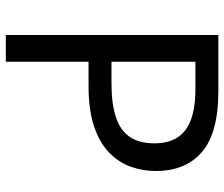

<svg xmlns="http://www.w3.org/2000/svg" viewBox="-74 -680 754 645"><g transform="rotate(90 302.5 -357.0)"><path d="M286 -714Q426 -714 490 -659Q554 -604 554 -504Q554 -460 539.5 -419.5Q525 -379 492 -347Q459 -315 404 -296.5Q349 -278 269 -278H187V0H97V-714ZM278 -637H187V-355H259Q327 -355 372 -369.5Q417 -384 439 -416Q461 -448 461 -500Q461 -569 417 -603Q373 -637 278 -637Z"/></g></svg>

Font: hindi15
Style: Regular
Weight: 400
Designer: Jelle Bosma - Monotype Design Team
Foundry: Monotype Imaging Inc.
Version: Version 2.006